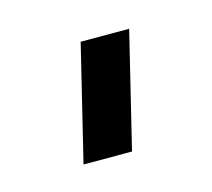

<svg xmlns="http://www.w3.org/2000/svg" viewBox="-41 -172 264 239"><g transform="rotate(-15 91.5 -52.0)"><path d="M42 22.5 78.1 -126H140.6L104.5 22.5Z"/></g></svg>

Font: Post No Bills Colombo
Style: Medium
Weight: 600
Designer: Kosala Senevirathne, Siva Puranthara, Lasantha Premarathna, Tharique Azeez
Foundry: Mooniak
Version: Version 1.220 ; ttfautohint (v1.5)